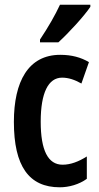

<svg xmlns="http://www.w3.org/2000/svg" viewBox="-20 -786 420 816"><path d="M364 -757V-766H235C214 -721 186 -672 150 -618V-606H228C272 -646 338 -718 364 -757ZM234 10C273 10 316 -2 349 -26V-121C314 -99 280 -86 246 -86C184 -86 153 -147 153 -269C153 -391 185 -456 244 -456C271 -456 298 -447 326 -431L358 -522C324 -542 285 -553 236 -553C100 -553 39 -439 39 -268C39 -80 103 10 234 10Z"/></svg>

Font: Noto Sans Myanmar UI ExtraCondensed SemiBold
Style: Regular
Weight: 600
Width: 2
Designer: Monotype Design Team
Foundry: Monotype Imaging Inc.
Version: Version 2.103